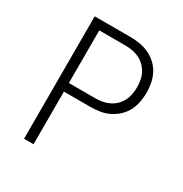

<svg xmlns="http://www.w3.org/2000/svg" viewBox="-158 -790 866 910"><g transform="rotate(30 275.0 -335.0)"><path d="M100 0V-670H296Q322 -670 348 -665.5Q374 -661 397.5 -650Q421 -639 440.5 -621Q460 -603 472 -580Q484 -557 489 -531Q494 -505 494 -479Q494 -453 489 -427Q484 -401 472 -378Q460 -355 440.5 -337Q421 -319 397.5 -307.5Q374 -296 348 -292Q322 -288 296 -288H152V0ZM296 -335Q316 -335 335 -338.5Q354 -342 371.5 -350.5Q389 -359 403 -372.5Q417 -386 426 -403.5Q435 -421 438.5 -440.5Q442 -460 442 -479Q442 -498 438.5 -517.5Q435 -537 426 -554Q417 -571 403 -585Q389 -599 371.5 -607.5Q354 -616 335 -619.5Q316 -623 296 -623H152V-335Z"/></g></svg>

Font: Lode Dark Term
Style: Regular
Weight: 400
Monospace: yes
Designer: Belleve Invis
Foundry: Belleve Invis
Version: Version 29.2.0